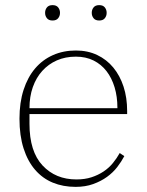

<svg xmlns="http://www.w3.org/2000/svg" viewBox="-20 -717 572 749"><path d="M275 12Q226 12 186 -4.5Q146 -21 117 -54.5Q88 -88 72 -138Q56 -188 56 -254Q56 -317 72 -366.5Q88 -416 117 -450Q146 -484 186.5 -502Q227 -520 276 -520Q322 -520 359 -502.5Q396 -485 422 -453.5Q448 -422 462 -379Q476 -336 476 -284V-272H95V-234Q95 -126 146 -71.5Q197 -17 278 -17Q311 -17 337 -25.5Q363 -34 384 -48Q405 -62 420.5 -81Q436 -100 447 -120L465 -108Q454 -87 437.5 -65.5Q421 -44 397.5 -27Q374 -10 343.5 1Q313 12 275 12ZM438 -295V-297Q438 -340 427 -376.5Q416 -413 395.5 -439.5Q375 -466 345 -481Q315 -496 276 -496Q235 -496 202 -481.5Q169 -467 145 -440.5Q121 -414 108 -377Q95 -340 95 -295ZM185 -637Q170 -637 163 -646Q156 -655 156 -666V-668Q156 -679 163 -688Q170 -697 185 -697Q200 -697 207 -688Q214 -679 214 -668V-666Q214 -655 207 -646Q200 -637 185 -637ZM367 -637Q352 -637 345 -646Q338 -655 338 -666V-668Q338 -679 345 -688Q352 -697 367 -697Q382 -697 389 -688Q396 -679 396 -668V-666Q396 -655 389 -646Q382 -637 367 -637Z"/></svg>

Font: IBM Plex Serif ExtLt
Style: Regular
Weight: 200
Designer: Mike Abbink, Paul van der Laan, Pieter van Rosmalen
Foundry: Bold Monday
Version: Version 3.001